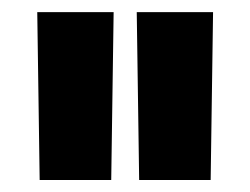

<svg xmlns="http://www.w3.org/2000/svg" viewBox="-20 -766 416 319"><path d="M41.9 -745.8H168.8L164.8 -466.9H45.9ZM207.2 -745.8H334L330 -466.9H211.2Z"/></svg>

Font: TASA Explorer VF
Style: Regular
Weight: 400
Designer: Weizhong Zhang
Foundry: Local Remote
Version: Version 1.000;Glyphs 3.2 (3192)